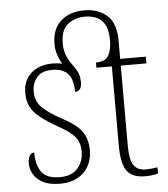

<svg xmlns="http://www.w3.org/2000/svg" viewBox="-54 -821 770 880"><g transform="rotate(-5 330.5 -381.0)"><path d="M188 10Q138 10 108 -6Q78 -22 65 -46Q52 -70 52 -94Q52 -120 60.5 -131.5Q69 -143 81 -143Q81 -86 104.5 -53Q128 -20 189 -20Q242 -20 270 -50.5Q298 -81 298 -130Q298 -154 290.5 -173Q283 -192 262.5 -210.5Q242 -229 202 -251Q151 -280 121 -304Q91 -328 77.5 -354.5Q64 -381 64 -418Q64 -475 101 -508.5Q138 -542 201 -542Q224 -542 244 -537Q233 -557 225 -579.5Q217 -602 217 -630Q217 -698 257.5 -735Q298 -772 366 -772Q425 -772 466 -740Q507 -708 511 -633V-536H629V-505H511V-137Q511 -72 528.5 -46.5Q546 -21 583 -21Q598 -21 610.5 -22.5Q623 -24 638 -26V3Q608 10 578 10Q520 10 495 -23.5Q470 -57 470 -142V-505H399V-529Q442 -529 457 -555Q472 -581 472 -625Q472 -672 457.5 -697.5Q443 -723 419 -733Q395 -743 367 -743Q320 -743 287.5 -717Q255 -691 255 -630Q255 -596 265 -572.5Q275 -549 288.5 -531Q302 -513 312 -494.5Q322 -476 322 -453Q323 -450 323 -448Q323 -403 292 -403Q292 -461 268 -487Q244 -513 197 -513Q148 -513 125.5 -486.5Q103 -460 103 -421Q103 -377 131.5 -348.5Q160 -320 217 -289Q288 -252 312 -216.5Q336 -181 336 -133Q336 -67 295.5 -28.5Q255 10 188 10Z"/></g></svg>

Font: Noto Serif SemiCondensed ExtraLight
Style: Regular
Weight: 200
Width: 4
Designer: Monotype Design Team
Foundry: Monotype Imaging Inc.
Version: Version 2.014